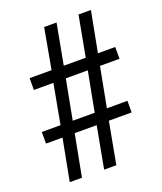

<svg xmlns="http://www.w3.org/2000/svg" viewBox="-133 -800 747 887"><g transform="rotate(-20 240.5 -357.0)"><path d="M56 0 95 -205H14V-262H106L142 -457H46V-515H154L190 -714H251L214 -515H322L359 -714H420L382 -515H467V-457H371L334 -262H435V-205H323L285 0H225L263 -205H155L116 0ZM166 -262H274L311 -457H203Z"/></g></svg>

Font: Noto Serif Lao Condensed Medium
Style: Regular
Weight: 500
Width: 3
Designer: Monotype Design Team
Foundry: Monotype Imaging Inc.
Version: Version 2.003; ttfautohint (v1.8.4.7-5d5b)